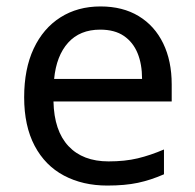

<svg xmlns="http://www.w3.org/2000/svg" viewBox="-20 -566 604 596"><path d="M292 -546Q361 -546 410.5 -516Q460 -486 486.5 -431.5Q513 -377 513 -304V-251H146Q148 -160 192.5 -112.5Q237 -65 317 -65Q368 -65 407.5 -74.5Q447 -84 489 -102V-25Q448 -7 408 1.5Q368 10 313 10Q237 10 178.5 -21Q120 -52 87.5 -113.5Q55 -175 55 -264Q55 -352 84.5 -415Q114 -478 167.5 -512Q221 -546 292 -546ZM291 -474Q228 -474 191.5 -433.5Q155 -393 148 -321H421Q421 -367 407 -401Q393 -435 364.5 -454.5Q336 -474 291 -474Z"/></svg>

Font: utamil25
Style: Book
Weight: 400
Designer: Jelle Bosma - Monotype Design Team
Foundry: Monotype Imaging Inc.
Version: Version 2.003